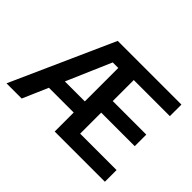

<svg xmlns="http://www.w3.org/2000/svg" viewBox="-135 -978 1249 1249"><g transform="rotate(45 489.5 -353.5)"><path d="M335.9 -707H921.9V-600.6H589.8V-407.2H898.4V-300.8H589.8V-107.4H924.8V0H462.9V-174.8H234.9L159.2 0H19.5ZM462.9 -277.3V-585H412.1L279.3 -277.3Z"/></g></svg>

Font: WEMIX Pretendard SemiBold
Style: Regular
Weight: 600
Designer: Base glyphs from Inter by Rasmus Andersson; Hangeul glyphs from Noto Sans CJK(Source Han Sans) by Jang Soo-young and Kan
Foundry: Kil Hyung-jin
Version: Version 1.000